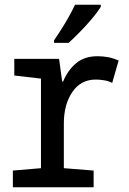

<svg xmlns="http://www.w3.org/2000/svg" viewBox="-20 -786 540 806"><path d="M34 0V-70L152 -80V-456L40 -469V-539H228L241 -444H245Q265 -492 300 -521Q335 -550 390 -550Q412 -550 433.5 -546Q455 -542 478 -532L451 -438Q436 -446 417 -449Q398 -452 382 -452Q319 -452 283.5 -399.5Q248 -347 248 -267V-80L373 -70V0ZM207 -617Q263 -698 295 -766H403V-757Q390 -736 366.5 -708Q343 -680 316 -652.5Q289 -625 268 -606H207Z"/></svg>

Font: Noto Sans Mono ExtraCondensed Medium
Style: Regular
Weight: 500
Width: 2
Designer: Monotype Design Team
Foundry: Monotype Imaging Inc.
Version: Version 2.014